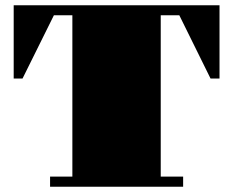

<svg xmlns="http://www.w3.org/2000/svg" viewBox="-20 -712 889 732"><path d="M170.9 -38.6H255.9V-653.8H185.5L65.9 -412.6H32.2V-691.9H816.9V-412.6H782.7L663.6 -653.8H592.8V-38.6H678.2V0H170.9Z"/></svg>

Font: GravitasOne
Style: Regular
Weight: 400
Designer: Riccardo De Franceschi
Foundry: Sorkin Type Co.
Version: Version 1.001